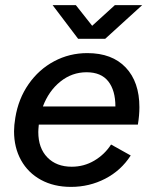

<svg xmlns="http://www.w3.org/2000/svg" viewBox="-20 -720 590 752"><path d="M35 -206Q35 -229 40 -259Q52 -333 92 -390.5Q132 -448 192 -480Q252 -512 322 -512Q419 -512 472.5 -455.5Q526 -399 526 -300Q526 -268 520 -232H132Q130 -212 130 -203Q130 -140 165.5 -103.5Q201 -67 261 -67Q309 -67 349.5 -91Q390 -115 415 -154L492 -111Q454 -52 392 -20Q330 12 258 12Q191 12 140.5 -15.5Q90 -43 62.5 -92.5Q35 -142 35 -206ZM432 -303Q432 -366 404 -401.5Q376 -437 319 -437Q262 -437 216.5 -400.5Q171 -364 148 -303ZM186 -700H277L341 -619L430 -700H537L392 -568H286Z"/></svg>

Font: Oak Sans Medium
Style: Italic
Weight: 500
Italic angle: -9.49998°
Foundry: Erik Kennedy, Walven
Version: Version 1.000